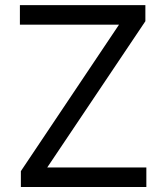

<svg xmlns="http://www.w3.org/2000/svg" viewBox="-20 -748 665 768"><path d="M63.5 0V-63.5L456.1 -649.4H59.6V-727.5H561.5V-663.1L168.9 -78.1H565.4V0Z"/></svg>

Font: Inter V
Style: Weight 400 Optical size 14.0
Weight: 400
Designer: Rasmus Andersson
Foundry: rsms
Version: Version 4.000;git-4fc901f